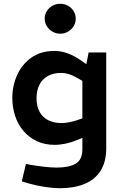

<svg xmlns="http://www.w3.org/2000/svg" viewBox="-20 -785 645 1014"><path d="M297 209Q260 209 215 202Q170 195 129 183L95 173L117 81L151 87Q181 92 216 96Q251 100 280 100Q344 100 379.5 79.5Q415 59 415 4V-57L386 -45Q358 -33 327 -26.5Q296 -20 269 -20Q215 -20 173.5 -40Q132 -60 103 -94.5Q74 -129 59.5 -174Q45 -219 45 -268Q45 -332 70.5 -388.5Q96 -445 145.5 -480.5Q195 -516 268 -516Q303 -516 338 -503Q373 -490 406 -467L436 -446L448 -508H541V-3Q541 71 510.5 118Q480 165 425 187Q370 209 297 209ZM173 -267Q173 -223 189.5 -193.5Q206 -164 236 -149.5Q266 -135 305 -135Q324 -135 344 -139Q364 -143 383 -149L415 -160V-358L387 -374Q363 -388 342.5 -394Q322 -400 304 -400Q262 -400 232.5 -383.5Q203 -367 188 -337Q173 -307 173 -267ZM298 -607Q276 -607 257 -618Q238 -629 227 -647Q216 -665 216 -687Q216 -708 227 -726Q238 -744 257 -754.5Q276 -765 298 -765Q321 -765 339.5 -754.5Q358 -744 369 -726Q380 -708 380 -687Q380 -665 369 -647Q358 -629 339.5 -618Q321 -607 298 -607Z"/></svg>

Font: REM Medium
Style: Regular
Weight: 500
Designer: Octavio Pardo
Foundry: Ashler Design
Version: Version 1.005;gftools[0.9.28]